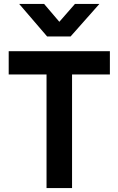

<svg xmlns="http://www.w3.org/2000/svg" viewBox="-20 -962 606 982"><path d="M218 0V-581H24.5V-700H542V-581H348.5V0ZM221 -775.5 78 -942H205.5L283.5 -850.5L363.5 -942H488.5L341 -775.5Z"/></svg>

Font: Geologica EX Med
Style: Regular
Weight: 500
Designer: Sindre Bremnes, Frode Helland
Foundry: Monokrom Skriftforlag AS
Version: Version 1.010;gftools[0.9.28]